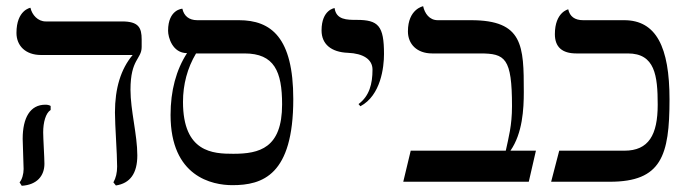

<svg xmlns="http://www.w3.org/2000/svg" viewBox="-20 -585 2229 618"><path d="M400 -296C400 -396 436 -394 436 -434V-458C436 -496 426 -516 373 -516H127C102 -516 83 -537 78 -560C78 -560 33 -553 33 -479C33 -438 62 -408 112 -408H407C369 -363 350 -301 350 -223C350 -181 357 -91 357 -49C357 -29 353 -12 345 2L353 12C399 5 422 -27 422 -85C422 -151 400 -230 400 -296ZM119 -159C119 -191 127 -221 143 -231V-244C138 -247 132 -248 126 -248C77 -248 53 -206 53 -138C53 -119 56 -59 56 -41C56 -25 51 -7 43 2L50 13C99 10 123 -19 123 -58C123 -77 119 -140 119 -159Z M728 11C825 11 924 -21 924 -266C924 -464 853 -520 749 -520H615C588 -520 572 -534 567 -557C567 -557 521 -555 521 -486C521 -465 535 -414 582 -414C547 -360 529 -293 529 -215C529 -16 663 11 728 11ZM767 -413C863 -413 888 -355 888 -249C888 -108 815 -90 731 -90C666 -90 569 -94 569 -257C569 -313 583 -366 611 -413Z M1140 -243C1206 -278 1216 -369 1216 -411C1216 -502 1198 -521 1128 -521C1097 -521 1062 -521 1057 -559C1057 -559 1015 -554 1015 -487C1015 -443 1046 -417 1100 -415C1149 -413 1179 -394 1179 -361C1179 -315 1169 -276 1134 -250Z M1496 -520H1389C1362 -520 1347 -542 1342 -565C1342 -565 1293 -556 1293 -484C1293 -443 1322 -413 1371 -413H1525C1606 -413 1628 -399 1628 -243C1628 -181 1617 -142 1608 -100H1302L1278 0H1682L1705 -100H1623C1662 -156 1666 -234 1666 -289C1666 -438 1664 -520 1496 -520Z M2097 -248C2097 -151 2068 -100 1990 -100H1780L1754 0H1943C2109 0 2135 -84 2135 -265C2135 -434 2092 -520 1989 -520H1857C1830 -520 1814 -532 1809 -555C1809 -555 1766 -546 1766 -475C1766 -434 1789 -413 1835 -413H2001C2088 -413 2097 -342 2097 -248Z"/></svg>

Font: Libertinus Serif Display
Style: Regular
Weight: 400
Designer: Philipp H. Poll, Khaled Hosny
Foundry: Caleb Maclennan
Version: Version 7.050;RELEASE